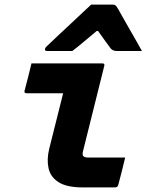

<svg xmlns="http://www.w3.org/2000/svg" viewBox="-20 -816 640 836"><path d="M117 -540H426Q437 -540 434 -529Q411 -437 388 -344.5Q365 -252 342 -160Q337 -142 343 -136Q349 -130 365 -130H525Q518 -101 510.5 -70.5Q503 -40 495 -11Q492 0 481 0H340Q271 0 235.5 -22.5Q200 -45 191.5 -83Q183 -121 194 -167Q209 -228 224.5 -288.5Q240 -349 255 -410H96Q84 -410 87 -421Q95 -450 102.5 -480.5Q110 -511 117 -540ZM377 -796H471Q479 -796 483.5 -792Q488 -788 496 -774Q501 -765 512.5 -744.5Q524 -724 539.5 -697Q555 -670 570.5 -643Q586 -616 598 -594H489Q471 -594 462 -605Q456 -613 442.5 -631.5Q429 -650 407 -681H401Q365 -651 340.5 -630.5Q316 -610 295 -594H185Q174 -594 176 -603Q177 -608 181 -612Q185 -616 201 -631Q215 -645 239.5 -667.5Q264 -690 290.5 -715Q317 -740 340.5 -762Q364 -784 377 -796Z"/></svg>

Font: Recursive Mn Lnr St XBd
Style: Italic
Weight: 800
Italic angle: -15°
Monospace: yes
Version: Version 1.079;hotconv 1.0.112;makeotfexe 2.5.65598; ttfautoh